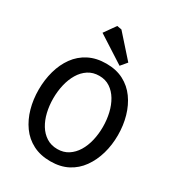

<svg xmlns="http://www.w3.org/2000/svg" viewBox="-217 -1054 1083 1186"><g transform="rotate(30 325.0 -461.5)"><path d="M326 4Q255 4 201.5 -23.5Q148 -51 113 -100Q78 -149 60.5 -211.5Q43 -274 43 -344Q43 -414 60.5 -477Q78 -540 113 -588.5Q148 -637 201.5 -664.5Q255 -692 326 -692Q397 -692 449.5 -664.5Q502 -637 537 -588.5Q572 -540 590 -477Q608 -414 608 -344Q608 -274 590 -211.5Q572 -149 537 -100Q502 -51 449.5 -23.5Q397 4 326 4ZM326 -83Q370 -83 403 -104.5Q436 -126 458 -162Q480 -198 491 -244.5Q502 -291 502 -342Q502 -393 491 -440Q480 -487 458 -524Q436 -561 403 -583Q370 -605 326 -605Q281 -605 247.5 -583Q214 -561 192 -524Q170 -487 159 -440Q148 -393 148 -342Q148 -291 159 -244.5Q170 -198 192 -162Q214 -126 247.5 -104.5Q281 -83 326 -83ZM402 -721 209 -845 267 -927 300 -921 439 -765Z"/></g></svg>

Font: Kreon
Style: Regular
Weight: 400
Designer: Julia Petretta
Foundry: Julia Petretta and Eli Heuer
Version: Version 2.002